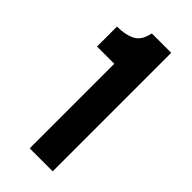

<svg xmlns="http://www.w3.org/2000/svg" viewBox="-213 -708 756 756"><g transform="rotate(45 164.5 -330.0)"><path d="M126 0V-471H30V-582Q76 -582 106.5 -597.5Q137 -613 146 -660H254V0Z"/></g></svg>

Font: Bricolage Grotesque SemiBold
Style: Regular
Weight: 600
Designer: Mathieu Triay
Foundry: Atelier Triay
Version: Version 1.000;gftools[0.9.30]